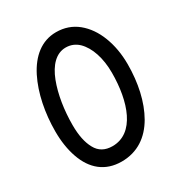

<svg xmlns="http://www.w3.org/2000/svg" viewBox="-175 -825 921 983"><g transform="rotate(-30 286.0 -333.0)"><path d="M41.5 -265.1C41.5 -206.1 49.8 -153.3 65.9 -107.9C98.1 -16.1 162.6 38.6 259.8 38.6C353.5 38.6 422.4 -9.8 467.8 -88.4C512.7 -166.5 534.7 -269 534.7 -377.9C534.7 -439 524.9 -493.7 505.9 -543C486.8 -592.3 459.5 -631.3 424.3 -660.2C388.7 -689 346.7 -703.6 298.3 -703.6C211.9 -703.6 147.5 -648.9 105 -564.9C62.5 -480.5 41.5 -372.6 41.5 -265.1ZM134.3 -249C134.3 -335 147.5 -423.8 174.8 -494.6C202.1 -564.9 244.6 -610.8 301.8 -610.8C330.6 -610.8 356 -600.6 377 -580.6C418.9 -539.6 442.9 -467.3 442.9 -381.3C442.9 -210.4 389.2 -53.2 258.3 -53.2C214.4 -53.2 182.6 -70.8 163.6 -106.4C144 -141.6 134.3 -189 134.3 -249Z"/></g></svg>

Font: Mikhak Medium
Style: Regular
Weight: 500
Designer: Amin Abedi
Version: Version 3.2